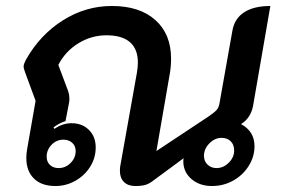

<svg xmlns="http://www.w3.org/2000/svg" viewBox="-20 -613 946 642"><path d="M68 -85Q68 -100 71 -116L99 -276L64 -371Q59 -384 59 -391Q59 -398 66 -412Q113 -496 189.5 -544.5Q266 -593 354 -593Q447 -593 499.5 -546Q552 -499 552 -417Q552 -391 548 -368L503 -108L678 -224Q697 -237 704.5 -245.5Q712 -254 714 -268L757 -510Q764 -551 796.5 -572Q829 -593 884 -593L826 -258Q818 -218 786 -198Q831 -174 831 -124Q831 -89 811.5 -58Q792 -27 759.5 -9Q727 9 689 9Q647 9 620 -14.5Q593 -38 593 -73Q593 -80 594 -84L495 -11Q480 1 467 5Q454 9 432 9Q408 9 394.5 -4.5Q381 -18 381 -41Q381 -52 382 -57L438 -371Q441 -389 441 -404Q441 -449 414.5 -472Q388 -495 336 -495Q286 -495 242.5 -468.5Q199 -442 175 -396L208 -308Q212 -296 212 -284Q212 -275 211 -270L199 -208Q177 -201 159 -187L162 -182Q189 -201 219 -201Q255 -201 277.5 -178.5Q300 -156 300 -120Q300 -85 281.5 -55.5Q263 -26 232 -8.5Q201 9 165 9Q119 9 93.5 -16Q68 -41 68 -85ZM763 -110Q763 -129 751.5 -140.5Q740 -152 721 -152Q698 -152 680 -133.5Q662 -115 662 -92Q662 -74 674 -62.5Q686 -51 704 -51Q727 -51 745 -69Q763 -87 763 -110ZM233 -108Q233 -125 221.5 -135.5Q210 -146 192 -146Q169 -146 152.5 -129Q136 -112 136 -89Q136 -72 147 -61.5Q158 -51 176 -51Q199 -51 216 -68Q233 -85 233 -108Z"/></svg>

Font: K2D SemiBold
Style: Italic
Weight: 600
Italic angle: -10°
Designer: Katatrad Aksorn Co.,Ltd.
Foundry: Cadson Demak Co.,Ltd.
Version: Version 1.000; ttfautohint (v1.6)